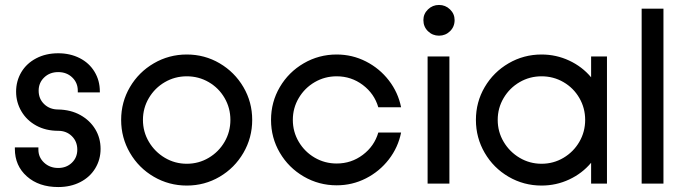

<svg xmlns="http://www.w3.org/2000/svg" viewBox="-20 -741 2768 775"><path d="M40 -140V-146H135V-137Q135 -106 158 -84.5Q181 -63 215 -63Q248 -63 270 -84Q292 -105 292 -137Q292 -170 270 -191.5Q248 -213 215 -213Q165 -213 126.5 -234Q88 -255 66.5 -291.5Q45 -328 45 -371Q45 -414 66 -449.5Q87 -485 126 -505.5Q165 -526 215 -526Q263 -526 301.5 -506.5Q340 -487 361.5 -451.5Q383 -416 383 -372V-368H294V-375Q294 -407 271.5 -428.5Q249 -450 215 -450Q181 -450 158.5 -428.5Q136 -407 136 -375Q136 -342 158.5 -320.5Q181 -299 215 -299Q266 -298 304.5 -276.5Q343 -255 364.5 -219.5Q386 -184 386 -140Q386 -97 364.5 -61.5Q343 -26 304 -6Q265 14 215 14Q137 14 88.5 -29Q40 -72 40 -140Z M469 -257Q469 -329 504.5 -389.5Q540 -450 601 -485.5Q662 -521 734 -521Q806 -521 866.5 -485.5Q927 -450 962.5 -389.5Q998 -329 998 -257Q998 -185 962.5 -124Q927 -63 866.5 -27.5Q806 8 734 8Q662 8 601 -27.5Q540 -63 504.5 -124Q469 -185 469 -257ZM910 -257Q910 -305 886.5 -345.5Q863 -386 822.5 -409.5Q782 -433 734 -433Q686 -433 645.5 -409.5Q605 -386 581 -345.5Q557 -305 557 -257Q557 -209 581 -168.5Q605 -128 645.5 -104Q686 -80 734 -80Q782 -80 822.5 -104Q863 -128 886.5 -168.5Q910 -209 910 -257Z M1074 -257Q1074 -329 1109.5 -389.5Q1145 -450 1206 -485.5Q1267 -521 1339 -521Q1402 -521 1457 -493Q1512 -465 1549.5 -416.5Q1587 -368 1599 -308H1507Q1491 -363 1444.5 -398Q1398 -433 1339 -433Q1291 -433 1250.5 -409.5Q1210 -386 1186 -345.5Q1162 -305 1162 -257Q1162 -209 1186 -168.5Q1210 -128 1250.5 -104.5Q1291 -81 1339 -81Q1398 -81 1444.5 -116Q1491 -151 1507 -206H1599Q1587 -146 1549.5 -97.5Q1512 -49 1457 -21Q1402 7 1339 7Q1267 7 1206 -28.5Q1145 -64 1109.5 -124.5Q1074 -185 1074 -257Z M1794 -513V0H1706V-513ZM1689 -660Q1689 -685 1707.5 -703Q1726 -721 1752 -721Q1778 -721 1796.5 -703Q1815 -685 1815 -660Q1815 -633 1796.5 -615Q1778 -597 1752 -597Q1726 -597 1707.5 -615Q1689 -633 1689 -660Z M1901 -257Q1901 -329 1936.5 -389.5Q1972 -450 2033 -485.5Q2094 -521 2166 -521Q2225 -521 2277.5 -496.5Q2330 -472 2366 -429V-513H2430V0H2366V-84Q2330 -41 2277.5 -16.5Q2225 8 2166 8Q2094 8 2033 -27.5Q1972 -63 1936.5 -124Q1901 -185 1901 -257ZM2342 -257Q2342 -305 2318.5 -345.5Q2295 -386 2254.5 -409.5Q2214 -433 2166 -433Q2118 -433 2077.5 -409.5Q2037 -386 2013 -345.5Q1989 -305 1989 -257Q1989 -209 2013 -168.5Q2037 -128 2077.5 -104Q2118 -80 2166 -80Q2214 -80 2254.5 -104Q2295 -128 2318.5 -168.5Q2342 -209 2342 -257Z M2570 -706H2658V0H2570Z"/></svg>

Font: Lineal
Style: Regular
Weight: 400
Designer: Created by Frank Adebiaye with contributions from Anton Moglia & Ariel Martín Pérez
Created by Frank ADEBIAYE with FontF
Foundry: Velvetyne Type Foundry
Version: Version 2.000